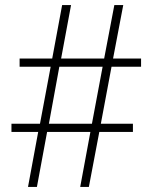

<svg xmlns="http://www.w3.org/2000/svg" viewBox="-20 -734 599 754"><path d="M90 0H125L165 -216H335L295 0H329L370 -216H502V-248H376L418 -472H534V-504H424L464 -714H429L389 -504H220L259 -714H224L185 -504H57V-472H179L137 -248H25V-216H130ZM172 -248 213 -472H383L341 -248Z"/></svg>

Font: Noto Serif Ethiopic ExtraLight
Style: Regular
Weight: 200
Designer: Monotype Design Team
Foundry: Monotype Imaging Inc.
Version: Version 2.102